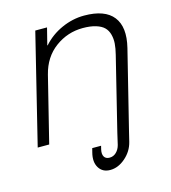

<svg xmlns="http://www.w3.org/2000/svg" viewBox="-124 -740 945 1064"><g transform="rotate(-15 348.0 -208.0)"><path d="M532.2 43 518.1 101.1Q505.4 152.3 464.1 188.2Q422.9 224.1 377 224.1Q333 224.1 312.3 190.2Q291.5 156.2 305.2 104L311 81.1H361.8L356.9 101.1Q351.1 127 360.1 142.1Q369.1 157.2 391.1 157.2Q413.1 157.2 429.4 141.4Q445.8 125.5 452.1 101.1L467.8 33.2L570.8 -384.8Q579.6 -419.4 581.5 -446.5Q583.5 -473.6 576.9 -498.5Q570.3 -523.4 554 -539.8Q537.6 -556.2 506.8 -565.7Q476.1 -575.2 432.1 -575.2Q344.7 -575.2 273.9 -523.2Q203.1 -471.2 179.2 -376L85.9 0H20L174.8 -629.9H242.2L217.8 -533.2H220.2Q264.6 -583.5 327.9 -611.8Q391.1 -640.1 457 -640.1Q575.7 -640.1 623.3 -579.3Q670.9 -518.6 643.1 -404.8Z"/></g></svg>

Font: Sinkin Sans 300 Light Italic
Style: Regular
Weight: 300
Italic angle: -112°
Designer: Keith Bates
Foundry: K-Type
Version: Sinkin Sans (version 1.0)  by Keith Bates   •   © 2014   www